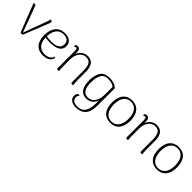

<svg xmlns="http://www.w3.org/2000/svg" viewBox="248 -1742 3208 3208"><g transform="rotate(45 1852.5 -138.0)"><path d="M451 -481Q451 -469 444 -451L266 -1Q252 9 236 9Q214 9 206 -11L32 -458Q29 -466 24 -476.5Q19 -487 14 -492Q25 -503 41 -503Q62 -503 68 -485L240 -23L401 -460Q406 -475 406 -484Q406 -496 404 -500Q410 -503 424 -503Q438 -503 445 -497Q452 -491 451 -481Z M916 -98Q916 -86 910 -74Q892 -32 846.5 -10Q801 12 740 12Q636 12 578.5 -53.5Q521 -119 521 -245Q521 -371 579.5 -442.5Q638 -514 748 -514Q825 -514 870 -477.5Q915 -441 915 -375Q915 -301 854.5 -262.5Q794 -224 680 -224Q623 -224 566 -234Q570 -122 620.5 -72.5Q671 -23 748 -23Q804 -23 846.5 -47Q889 -71 902 -119Q916 -112 916 -98ZM566 -261Q620 -252 682 -252Q870 -252 870 -378Q870 -435 834 -460Q798 -485 745 -485Q664 -485 616 -428Q568 -371 566 -261Z M1456 -2Q1445 9 1431 9Q1419 9 1412 1.5Q1405 -6 1405 -19V-299Q1404 -392 1374.5 -437Q1345 -482 1278 -482Q1240 -482 1202 -459.5Q1164 -437 1138.5 -384Q1113 -331 1113 -246Q1113 -101 1114 -61Q1115 -21 1121 -2Q1110 9 1096 9Q1084 9 1077 1Q1070 -7 1070 -20V-426Q1069 -454 1062.5 -465Q1056 -476 1041 -476Q1022 -476 1014 -459Q1004 -470 1004 -483Q1004 -496 1016 -504Q1028 -512 1048 -512Q1081 -512 1096 -491.5Q1111 -471 1111 -428V-387Q1132 -446 1179.5 -480Q1227 -514 1286 -514Q1447 -514 1447 -301V-94Q1449 -25 1456 -2Z M1589 115Q1589 85 1601.5 66.5Q1614 48 1632 48Q1648 48 1656 59Q1629 75 1629 113Q1629 162 1662.5 185.5Q1696 209 1748 209Q1848 209 1894 144Q1940 79 1940 -58V-122Q1920 -61 1873.5 -26Q1827 9 1762 9Q1677 9 1631.5 -54Q1586 -117 1586 -247Q1586 -354 1631 -434Q1676 -514 1803 -514Q1853 -514 1902.5 -499.5Q1952 -485 1983 -448V-46Q1983 106 1920 172Q1857 238 1745 238Q1678 238 1633.5 206Q1589 174 1589 115ZM1940 -247 1941 -437Q1921 -460 1882.5 -472Q1844 -484 1796 -484Q1699 -484 1665 -413Q1631 -342 1631 -244Q1631 -130 1665.5 -76.5Q1700 -23 1769 -23Q1831 -23 1869 -58.5Q1907 -94 1923.5 -145.5Q1940 -197 1940 -247Z M2117 -251Q2117 -376 2174.5 -445Q2232 -514 2335 -514Q2438 -514 2495 -445Q2552 -376 2552 -251Q2552 -126 2495 -57Q2438 12 2335 12Q2232 12 2174.5 -57Q2117 -126 2117 -251ZM2507 -251Q2507 -361 2461.5 -422.5Q2416 -484 2335 -484Q2253 -484 2207.5 -422.5Q2162 -361 2162 -251Q2162 -141 2207.5 -79.5Q2253 -18 2335 -18Q2416 -18 2461.5 -79.5Q2507 -141 2507 -251Z M3089 -2Q3078 9 3064 9Q3052 9 3045 1.5Q3038 -6 3038 -19V-299Q3037 -392 3007.5 -437Q2978 -482 2911 -482Q2873 -482 2835 -459.5Q2797 -437 2771.5 -384Q2746 -331 2746 -246Q2746 -101 2747 -61Q2748 -21 2754 -2Q2743 9 2729 9Q2717 9 2710 1Q2703 -7 2703 -20V-426Q2702 -454 2695.5 -465Q2689 -476 2674 -476Q2655 -476 2647 -459Q2637 -470 2637 -483Q2637 -496 2649 -504Q2661 -512 2681 -512Q2714 -512 2729 -491.5Q2744 -471 2744 -428V-387Q2765 -446 2812.5 -480Q2860 -514 2919 -514Q3080 -514 3080 -301V-94Q3082 -25 3089 -2Z M3219 -251Q3219 -376 3276.5 -445Q3334 -514 3437 -514Q3540 -514 3597 -445Q3654 -376 3654 -251Q3654 -126 3597 -57Q3540 12 3437 12Q3334 12 3276.5 -57Q3219 -126 3219 -251ZM3609 -251Q3609 -361 3563.5 -422.5Q3518 -484 3437 -484Q3355 -484 3309.5 -422.5Q3264 -361 3264 -251Q3264 -141 3309.5 -79.5Q3355 -18 3437 -18Q3518 -18 3563.5 -79.5Q3609 -141 3609 -251Z"/></g></svg>

Font: Arima Madurai ExtraLight
Style: Regular
Weight: 275
Designer: Joana Correia and Natanael Gama
Foundry: NDISCOVER
Version: Version 1.020